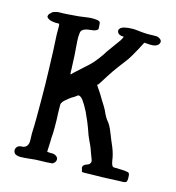

<svg xmlns="http://www.w3.org/2000/svg" viewBox="-107 -810 830 903"><g transform="rotate(15 308.0 -358.5)"><path d="M369.1 -35.2Q376 -43 386.7 -45.9Q398.4 -49.8 401.4 -58.6Q404.3 -65.4 400.4 -75.2Q396.5 -84 393.6 -92.8Q381.8 -128.9 369.1 -153.3Q357.4 -176.8 345.7 -212.9Q343.8 -218.8 335 -240.2Q326.2 -260.7 315.4 -284.2Q300.8 -313.5 285.2 -335Q268.6 -355.5 257.8 -346.7Q249 -338.9 241.2 -335Q233.4 -331.1 223.6 -323.2Q216.8 -318.4 207 -309.6Q197.3 -301.8 193.4 -293Q191.4 -289.1 191.4 -285.2Q191.4 -282.2 191.4 -278.3Q191.4 -251 193.4 -211.9Q194.3 -173.8 193.4 -146.5Q191.4 -125 191.4 -103.5Q190.4 -82 189.5 -60.5Q189.5 -58.6 189.5 -58.6Q189.5 -57.6 189.5 -56.6Q189.5 -55.7 190.4 -54.7Q191.4 -54.7 193.4 -54.7Q200.2 -53.7 208 -53.7Q216.8 -54.7 223.6 -52.7Q242.2 -46.9 243.2 -32.2Q243.2 -17.6 227.5 -8.8Q199.2 -5.9 170.9 -5.9Q143.6 -4.9 143.6 -4.9Q143.6 -4.9 116.2 -2Q88.9 1 73.2 1Q66.4 1 58.6 -1Q50.8 -2.9 45.9 -6.8Q42 -11.7 40 -17.6Q38.1 -24.4 41 -32.2Q47.9 -47.9 66.4 -47.9Q85.9 -47.9 93.8 -62.5Q99.6 -72.3 98.6 -89.8Q97.7 -108.4 97.7 -119.1Q99.6 -159.2 99.6 -199.2Q99.6 -239.3 99.6 -279.3Q99.6 -359.4 96.7 -439.5Q94.7 -520.5 89.8 -600.6Q89.8 -610.4 89.8 -619.1Q89.8 -627.9 89.8 -636.7Q89.8 -643.6 88.9 -648.4Q86.9 -653.3 77.1 -651.4Q67.4 -650.4 48.8 -654.3Q31.2 -659.2 26.4 -668.9Q25.4 -670.9 26.4 -672.9Q26.4 -675.8 27.3 -677.7Q29.3 -683.6 37.1 -689.5Q43.9 -697.3 52.7 -699.2Q61.5 -702.1 71.3 -703.1Q95.7 -703.1 120.1 -705.1Q144.5 -707 168 -709Q189.5 -711.9 211.9 -714.8Q233.4 -717.8 255.9 -714.8Q258.8 -714.8 262.7 -712.9Q266.6 -711.9 269.5 -709Q272.5 -703.1 272.5 -693.4Q273.4 -683.6 273.4 -678.7Q273.4 -676.8 273.4 -675.8Q272.5 -673.8 271.5 -672.9Q269.5 -670.9 268.6 -669.9Q266.6 -668 263.7 -667Q253.9 -662.1 243.2 -662.1Q233.4 -661.1 221.7 -659.2Q194.3 -653.3 192.4 -634.8Q189.5 -615.2 191.4 -592.8Q194.3 -559.6 196.3 -526.4Q197.3 -494.1 199.2 -460.9Q199.2 -455.1 199.2 -449.2Q199.2 -442.4 201.2 -434.6Q205.1 -437.5 207 -439.5Q209 -442.4 210 -443.4Q250 -479.5 275.4 -502.9Q299.8 -525.4 327.1 -565.4Q335 -580.1 357.4 -609.4Q378.9 -638.7 387.7 -651.4Q389.6 -654.3 393.6 -662.1Q397.5 -670.9 397.5 -670.9Q374 -670.9 367.2 -682.6Q360.4 -694.3 369.1 -703.1Q371.1 -707 377 -709Q381.8 -710.9 385.7 -712.9Q406.2 -717.8 428.7 -717.8Q441.4 -717.8 456.1 -715.8Q494.1 -710.9 527.3 -712.9Q534.2 -712.9 541 -712.9Q547.9 -713.9 553.7 -710.9Q560.5 -709 565.4 -704.1Q571.3 -699.2 571.3 -691.4Q571.3 -688.5 569.3 -685.5Q568.4 -682.6 567.4 -680.7Q556.6 -666 527.3 -667Q498 -668.9 498 -668.9Q498 -668.9 478.5 -631.8Q458 -593.8 445.3 -575.2Q427.7 -550.8 409.2 -527.3Q390.6 -502.9 370.1 -470.7Q338.9 -419.9 336.9 -420.9Q334 -420.9 334 -420.9Q342.8 -408.2 359.4 -382.8Q359.4 -382.8 377 -353.5Q395.5 -325.2 401.4 -312.5Q415 -280.3 428.7 -265.6Q441.4 -250 454.1 -216.8Q465.8 -186.5 479.5 -155.3Q492.2 -124 496.1 -92.8Q501 -65.4 510.7 -65.4Q520.5 -64.5 542 -64.5Q550.8 -64.5 564.5 -63.5Q578.1 -61.5 582 -60.5Q586.9 -57.6 587.9 -53.7Q589.8 -48.8 589.8 -32.2Q589.8 -14.6 582 -12.7Q574.2 -10.7 574.2 -10.7Q574.2 -10.7 543.9 -9.8Q512.7 -8.8 473.6 -6.8Q447.3 -5.9 422.9 -5.9Q397.5 -4.9 379.9 -4.9Q376 -4.9 373 -5.9Q370.1 -6.8 369.1 -16.6Q367.2 -20.5 366.2 -25.4Q366.2 -31.2 369.1 -34.2Q367.2 -34.2 367.2 -35.2Q367.2 -35.2 369.1 -35.2Z"/></g></svg>

Font: Little Wizzy
Style: Regular
Weight: 400
Version: Version 1.0